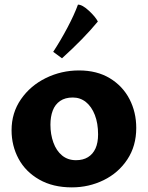

<svg xmlns="http://www.w3.org/2000/svg" viewBox="-20 -800 639 830"><path d="M30 -237Q30 -312.5 70.8 -371.2Q111.5 -430 178.5 -462.8Q245.5 -495.5 321.5 -495.5Q399 -495.5 454.8 -461.8Q510.5 -428 539.8 -371.5Q569 -315 569 -247Q569 -169 530.5 -110.8Q492 -52.5 428 -21.2Q364 10 290.5 10Q208.5 10 149.5 -23.8Q90.5 -57.5 60.2 -113.8Q30 -170 30 -237ZM404 -219Q404 -267 390 -303Q376 -339 351.5 -358.8Q327 -378.5 294.5 -378.5Q261.5 -378.5 239.8 -363.5Q218 -348.5 208 -322Q198 -295.5 198 -261Q198 -219 210.8 -183.8Q223.5 -148.5 248.2 -128Q273 -107.5 308.5 -107.5Q339 -107.5 360.2 -120.5Q381.5 -133.5 392.8 -158.2Q404 -183 404 -219ZM248 -548 210 -576Q241 -623 271 -679.5Q301 -736 317 -780Q336 -780 364.5 -753.5Q393 -727 403 -707Q342 -633 248 -548Z"/></svg>

Font: TMT Limkin
Style: Regular
Weight: 400
Designer: Gabriel Drozdov
Version: Version 1.000;Glyphs 3.1.2 (3151)